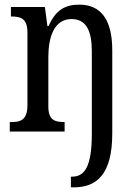

<svg xmlns="http://www.w3.org/2000/svg" viewBox="-20 -566 587 826"><path d="M285 240H297C394 240 463 187 463 8V-349C463 -486 411 -546 321 -546C261 -546 220 -524 189 -454H184L173 -536H27V-495H30C69 -495 98 -486 98 -427V-113C98 -50 68 -41 30 -41H22V0H258V-41H256C216 -41 188 -49 188 -108V-321C188 -407 213 -484 288 -484C351 -484 375 -433 375 -346V10C375 151 344 194 290 194H285Z"/></svg>

Font: Noto Serif Lao Condensed
Style: Regular
Weight: 400
Width: 3
Designer: Monotype Design Team
Foundry: Monotype Imaging Inc.
Version: Version 2.003